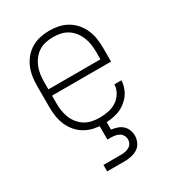

<svg xmlns="http://www.w3.org/2000/svg" viewBox="-181 -630 862 952"><g transform="rotate(-30 250.0 -154.0)"><path d="M251 8Q224 8 198 2.5Q172 -3 148.5 -16.5Q125 -30 107.5 -50.5Q90 -71 79.5 -95.5Q69 -120 65 -146.5Q61 -173 61 -200V-320Q61 -347 65 -373.5Q69 -400 79.5 -424.5Q90 -449 107.5 -469.5Q125 -490 148 -503.5Q171 -517 197 -522.5Q223 -528 250 -528Q277 -528 303 -522.5Q329 -517 352 -503.5Q375 -490 392.5 -469.5Q410 -449 420.5 -424.5Q431 -400 435 -373.5Q439 -347 439 -320V-242H101V-200Q101 -178 104 -156.5Q107 -135 115 -115Q123 -95 136.5 -78Q150 -61 168.5 -49.5Q187 -38 208.5 -33.5Q230 -29 251 -29Q276 -29 301.5 -34Q327 -39 348 -52.5Q369 -66 382.5 -88.5Q396 -111 397 -136H437Q436 -114 428.5 -93Q421 -72 407.5 -55Q394 -38 376 -25Q358 -12 337.5 -5Q317 2 295 5Q273 8 251 8ZM101 -278H399V-320Q399 -342 396 -363Q393 -384 385 -404Q377 -424 363.5 -441.5Q350 -459 332 -470.5Q314 -482 293 -486.5Q272 -491 250 -491Q228 -491 207 -486.5Q186 -482 168 -470.5Q150 -459 136.5 -441.5Q123 -424 115 -404Q107 -384 104 -363Q101 -342 101 -320ZM150 220V183H250Q262 183 274 181Q286 179 296.5 173Q307 167 313 156.5Q319 146 319 134Q319 122 313 111Q307 100 296.5 94Q286 88 274 86Q262 84 250 84H230V0H270V50Q287 52 303.5 57.5Q320 63 332.5 74Q345 85 351.5 101.5Q358 118 358 135Q358 154 349.5 172.5Q341 191 324.5 201.5Q308 212 288.5 216Q269 220 250 220Z"/></g></svg>

Font: Iosevka SS04 Extralight
Style: Regular
Weight: 200
Monospace: yes
Designer: Belleve Invis
Foundry: Belleve Invis
Version: Version 19.0.0; ttfautohint (v1.8.4)